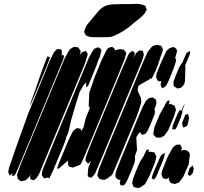

<svg xmlns="http://www.w3.org/2000/svg" viewBox="-20 -941 1045 985"><path d="M680 -341 581 -103 557 -47 545 -34 543 -37 534 -27 522 -21 514 -18 503 -20 492 -22 487 -28 479 -40 481 -48 486 -70 536 -194 668 -511 711 -615 737 -674 757 -699 766 -706 786 -711 798 -708 807 -706 813 -694 816 -687 810 -665 803 -648V-647L790 -607L778 -577L761 -543L755 -534L752 -542L747 -534L701 -508L690 -500L688 -491L686 -479L689 -469L703 -439L705 -416L695 -385H694L695 -384L692 -374ZM415 -613 226 -158 180 -47 167 -27 158 -20 151 -16 144 -19 135 -23V-31L137 -48L132 -36L118 -22L112 -16L101 -14L89 -11L82 -15L71 -23L70 -31L67 -43L71 -56L89 -105L121 -182L271 -544L312 -642L334 -682L341 -690L353 -697L361 -701L372 -699L382 -698L389 -686L394 -679L392 -665L388 -654L391 -660L401 -673L412 -677L420 -680L426 -671L430 -665L428 -654ZM596 -689 610 -687 616 -686 624 -675 628 -669 626 -661 618 -634 586 -555 434 -189 409 -130 398 -106 392 -96 353 -81 337 -86 332 -88 331 -93 328 -110 331 -119 310 -101 281 -76H273L276 -87L291 -125L331 -221L350 -260L357 -271L374 -284L385 -282L394 -280L395 -274L396 -268L408 -286L419 -331L426 -351L441 -386L435 -398L438 -465L465 -544L500 -630L526 -683L534 -694L550 -700L559 -699L569 -689V-682L570 -683L577 -685ZM871 -590 845 -526 834 -505 828 -496 811 -488 808 -496 804 -507 808 -524H799L791 -525L786 -533L781 -543V-549L783 -563L806 -620L834 -680L850 -694L860 -697L871 -700L880 -694L886 -689L888 -677L878 -640H883V-628ZM308 -200 254 -70 238 -36 233 -26 225 -30 214 -28 206 -26 201 -33 194 -42 195 -50 198 -68 247 -189 396 -549 436 -645 457 -682 465 -691 480 -698 490 -696 500 -686 499 -677 492 -649 484 -632 475 -605 462 -573 449 -541 432 -501 422 -493V-501V-515L424 -520L409 -505L388 -468L369 -407L345 -325L331 -263L319 -235H320L318 -228ZM293 -609 134 -224 71 -74 59 -48 52 -40 41 -38 43 -46 45 -53 44 -52 36 -45 30 -39 27 -47 22 -58 26 -79 41 -122 66 -195 126 -362 211 -569 234 -626 251 -662 259 -676 269 -685 275 -690 289 -688H294L296 -682L298 -668L295 -655L293 -651L297 -657L304 -661L308 -651L305 -638ZM709 -630 515 -162 467 -49 448 -28 439 -32 431 -35 430 -46 433 -80 447 -116 438 -107 432 -101 426 -108 418 -117 419 -122 421 -136 435 -174 462 -240 602 -577 637 -658 644 -669 653 -676 660 -680 672 -670 670 -660 664 -640 670 -654 678 -668 688 -677 695 -682 703 -681H713L715 -672L718 -661L716 -653ZM929 -525 924 -507 915 -497 909 -491 895 -488 889 -487 878 -495 871 -500V-505L870 -521L880 -549L899 -595L914 -619L915 -618L924 -640L937 -669L953 -679L956 -672L951 -656L932 -610L930 -604L931 -594ZM159 -474 185 -550 202 -597 218 -640 224 -652 237 -647 233 -637 220 -602 159 -455 140 -411 134 -400 135 -406 141 -424ZM654 -65 632 -14 622 2 618 8 605 11 598 8 594 -5 599 -20 597 -19 589 -18 582 -23 573 -31V-36L572 -49L580 -75L602 -129L683 -325L711 -391L729 -424L745 -438L757 -440L765 -441L774 -434L781 -429L782 -418V-408L772 -379L775 -374L774 -357L756 -312L737 -269L725 -254L709 -249L700 -259L702 -265L690 -255L683 -243L679 -236L680 -223L683 -172L672 -139V-137V-132L673 -121L669 -103ZM870 -337 843 -273 823 -245 804 -235H790H782L773 -244L767 -250V-259L773 -291L800 -355L818 -388L821 -391L828 -407L838 -423L851 -426L848 -413L845 -405L848 -406L856 -408L866 -403L876 -399L879 -389L883 -378L880 -367ZM906 -334 887 -290 880 -278H863L864 -283L867 -299L880 -331L893 -361L903 -377L910 -373L917 -390L927 -409L926 -402L913 -371L917 -369L915 -362ZM916 -296 915 -313 926 -340 931 -353 945 -356 946 -350 950 -337 944 -306 940 -296 927 -289 922 -286ZM948 -98 919 -32 898 -5 882 1 877 3 864 0 857 -2 852 -9 846 -19 847 -31 835 -22 823 -25 815 -27 812 -37 808 -48 813 -69 841 -138 867 -185 884 -198 896 -199H905L907 -194L913 -181L910 -168L909 -165L916 -171H932L942 -167L952 -157L954 -146ZM776 -110 748 -41 724 4 698 21 687 24 677 21 666 19 663 11 658 -1 662 -22 675 -57 698 -111 717 -140 720 -148 728 -164 732 -172 744 -174 743 -165 742 -159V-160L750 -163L761 -161L772 -159L776 -151L782 -138L780 -129ZM806 -93 781 -34 770 -19 758 -27 760 -35 767 -56 801 -134 808 -146 818 -152 826 -156 825 -148 817 -120ZM955 -38 943 -46 945 -54 953 -79 969 -92 971 -83 974 -75 969 -53ZM457 -850Q469 -865 483 -881.5Q497 -898 515 -908Q527 -914 541 -916.5Q555 -919 569 -919Q587 -920 605 -920Q623 -920 641 -920Q658 -920 677 -921Q696 -922 713 -916Q715 -915 719.5 -913.5Q724 -912 726 -911Q727 -910 727 -908Q727 -906 728 -905Q729 -902 730.5 -898Q732 -894 732 -891Q732 -889 730.5 -887Q729 -885 728 -884Q727 -881 725.5 -877.5Q724 -874 722 -872Q720 -869 716.5 -866Q713 -863 711 -860Q702 -851 692 -843Q682 -835 672 -828Q657 -813 634 -796.5Q611 -780 588 -768Q565 -756 550 -752Q533 -750 516.5 -750Q500 -750 483 -750Q474 -750 463.5 -750Q453 -750 444 -751Q440 -752 435.5 -753.5Q431 -755 427 -757Q426 -757 424.5 -757Q423 -757 422 -758Q420 -759 420 -760.5Q420 -762 419 -763Q418 -766 415 -770.5Q412 -775 412 -778Q412 -781 413.5 -784.5Q415 -788 416 -791Q420 -807 432.5 -821Q445 -835 457 -850Z"/></svg>

Font: Rubik Marker Hatch
Style: Regular
Weight: 400
Designer: Hubert and Fischer, NaN
Foundry: Hubert & Fischer, NaN
Version: Version 2.200